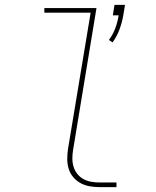

<svg xmlns="http://www.w3.org/2000/svg" viewBox="-20 -768 640 788"><path d="M442 -594 427 -604Q444 -627 453.5 -653Q463 -679 467 -705H443L450 -748H493L486 -705Q481 -676 470.5 -647.5Q460 -619 442 -594ZM389 0Q368 0 348 -3.5Q328 -7 310.5 -16.5Q293 -26 280.5 -41Q268 -56 262 -75Q256 -94 256 -114.5Q256 -135 259 -156L352 -716H162V-735H376L280 -153Q277 -135 277 -117.5Q277 -100 282 -83.5Q287 -67 297.5 -54Q308 -41 322.5 -33Q337 -25 354.5 -22Q372 -19 389 -19H458V0Z"/></svg>

Font: Iosevka SS04 Thin Extended
Style: Italic
Weight: 100
Width: 7
Italic angle: -9°
Monospace: yes
Designer: Belleve Invis
Foundry: Belleve Invis
Version: Version 19.0.0; ttfautohint (v1.8.4)